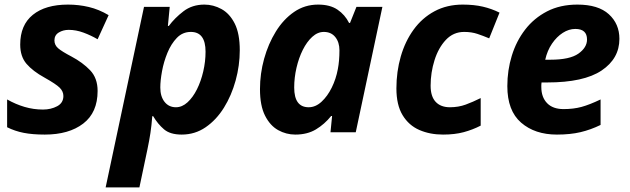

<svg xmlns="http://www.w3.org/2000/svg" viewBox="-20 -576 2742 836"><path d="M175 10Q122 10 83.5 2.5Q45 -5 11 -22V-143Q48 -122 87 -110.5Q126 -99 167 -99Q202 -99 229 -113.5Q256 -128 256 -158Q256 -178 240 -194Q224 -210 174 -238Q123 -266 95.5 -298Q68 -330 68 -382Q68 -467 123 -511.5Q178 -556 276 -556Q323 -556 367 -545.5Q411 -535 453 -510L405 -405Q376 -422 343.5 -434Q311 -446 279 -446Q255 -446 236 -434.5Q217 -423 217 -400Q217 -380 233 -366Q249 -352 291 -330Q340 -304 372.5 -270Q405 -236 405 -180Q405 -86 342.5 -38Q280 10 175 10Z M440 240 607 -546H719L711 -463H715Q741 -498 779 -527Q817 -556 870 -556Q909 -556 944.5 -536.5Q980 -517 1002 -473.5Q1024 -430 1024 -357Q1024 -291 1006 -225.5Q988 -160 955 -107Q922 -54 875.5 -22Q829 10 771 10Q721 10 694 -13Q667 -36 647 -70H643Q640 -30 635 3Q630 36 622 74L587 240ZM746 -109Q773 -109 796.5 -130.5Q820 -152 837.5 -187Q855 -222 865 -265Q875 -308 875 -351Q875 -437 811 -437Q775 -437 750 -411Q725 -385 709 -346Q693 -307 685.5 -266Q678 -225 678 -195Q678 -156 696.5 -132.5Q715 -109 746 -109Z M1266 10Q1226 10 1191 -9.5Q1156 -29 1134 -72.5Q1112 -116 1112 -188Q1112 -255 1130 -320Q1148 -385 1181 -438.5Q1214 -492 1260.5 -524Q1307 -556 1365 -556Q1417 -556 1449.5 -534Q1482 -512 1500 -476H1504L1532 -546H1645L1529 0H1419L1426 -71H1422Q1393 -35 1355.5 -12.5Q1318 10 1266 10ZM1324 -109Q1354 -109 1380 -133Q1406 -157 1424.5 -194.5Q1443 -232 1451 -275Q1458 -311 1458 -357Q1458 -392 1440 -414.5Q1422 -437 1390 -437Q1363 -437 1339.5 -415.5Q1316 -394 1298.5 -359Q1281 -324 1271 -281Q1261 -238 1261 -195Q1261 -109 1324 -109Z M1909 10Q1852 10 1806 -10Q1760 -30 1733 -74.5Q1706 -119 1706 -191Q1706 -264 1725 -330Q1744 -396 1781 -447Q1818 -498 1872 -527Q1926 -556 1995 -556Q2044 -556 2082.5 -547Q2121 -538 2155 -521L2110 -409Q2084 -420 2058.5 -428.5Q2033 -437 2001 -437Q1954 -437 1921.5 -402.5Q1889 -368 1872 -314Q1855 -260 1855 -203Q1855 -156 1877 -132.5Q1899 -109 1939 -109Q1976 -109 2007.5 -120.5Q2039 -132 2073 -149V-29Q2038 -11 1999 -0.5Q1960 10 1909 10Z M2405 10Q2309 10 2249 -42Q2189 -94 2189 -201Q2189 -270 2208.5 -333.5Q2228 -397 2266.5 -447Q2305 -497 2362 -526.5Q2419 -556 2494 -556Q2585 -556 2631 -514Q2677 -472 2677 -407Q2677 -321 2599.5 -269Q2522 -217 2363 -217H2338Q2337 -211 2337 -206.5Q2337 -202 2337 -197Q2337 -153 2362 -127Q2387 -101 2434 -101Q2477 -101 2512 -110.5Q2547 -120 2595 -143V-32Q2552 -11 2507.5 -0.5Q2463 10 2405 10ZM2354 -316H2376Q2461 -316 2498.5 -342.5Q2536 -369 2536 -404Q2536 -450 2485 -450Q2457 -450 2430.5 -433Q2404 -416 2383.5 -386Q2363 -356 2354 -316Z"/></svg>

Font: BC Sans
Style: Bold Italic
Weight: 700
Italic angle: -12°
Designer: Monotype Design Team
Province of B.C.
Foundry: Monotype Imaging Inc.
Version: Version 2.000;GOOG;noto-source:20170915:90ef993387c0